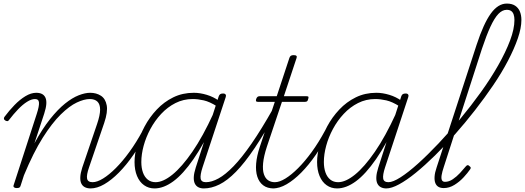

<svg xmlns="http://www.w3.org/2000/svg" viewBox="-20 -1039 2942 1076"><path d="M488 17Q470 17 456.5 10.5Q443 4 436 -10Q429 -24 430 -46.5Q431 -69 441 -100L524 -344Q541 -394 541 -424.5Q541 -455 526 -469.5Q511 -484 483 -484Q452 -484 410.5 -464.5Q369 -445 320.5 -397.5Q272 -350 219.5 -267Q167 -184 114 -56L96 0Q94 8 89.5 11.5Q85 15 74 15Q64 15 59 11Q54 7 56 0L186 -401Q200 -444 198.5 -464Q197 -484 176 -484Q156 -484 131.5 -468.5Q107 -453 81.5 -426.5Q56 -400 30 -366Q26 -360 21 -360Q16 -360 9 -364Q2 -369 2 -374.5Q2 -380 5 -384Q31 -419 61 -450Q91 -481 122.5 -500Q154 -519 183 -519Q202 -519 215 -512.5Q228 -506 234.5 -492Q241 -478 239.5 -456Q238 -434 228 -403L173 -236Q217 -317 260.5 -371.5Q304 -426 344.5 -458.5Q385 -491 421 -505Q457 -519 485 -519Q520 -519 545.5 -502.5Q571 -486 578 -449Q585 -412 564 -350L479 -101Q464 -58 468 -38Q472 -18 499 -18Q507 -18 510 -12.5Q513 -7 511.5 -0.5Q510 6 504 11.5Q498 17 488 17Z M487 17Q478 17 474 11.5Q470 6 471.5 -0.5Q473 -7 480 -12.5Q487 -18 499 -18Q524 -18 557.5 -38.5Q591 -59 629 -97Q667 -135 705.5 -188Q744 -241 779 -306Q783 -313 789 -312.5Q795 -312 799.5 -307Q804 -302 801 -295Q767 -228 727.5 -171Q688 -114 646.5 -72Q605 -30 564.5 -6.5Q524 17 487 17Z M846 17Q813 17 787.5 -1Q762 -19 748 -52.5Q734 -86 734 -131Q734 -175 748.5 -227Q763 -279 790.5 -330.5Q818 -382 858.5 -425Q899 -468 951 -493.5Q1003 -519 1066 -519Q1101 -519 1139 -507.5Q1177 -496 1207 -474L1196 -443Q1155 -469 1122 -476.5Q1089 -484 1060 -484Q1008 -484 963.5 -461.5Q919 -439 883.5 -401Q848 -363 823 -316.5Q798 -270 785 -222Q772 -174 772 -131Q772 -98 781 -72.5Q790 -47 808 -32.5Q826 -18 852 -18Q894 -18 946.5 -60.5Q999 -103 1058 -188.5Q1117 -274 1176 -403L1185 -365Q1123 -232 1064.5 -147.5Q1006 -63 951.5 -23Q897 17 846 17ZM1122 17Q1105 17 1092 10.5Q1079 4 1072 -10Q1065 -24 1066 -46.5Q1067 -69 1077 -100L1206 -500Q1209 -508 1214.5 -511.5Q1220 -515 1230 -515Q1241 -515 1244.5 -509Q1248 -503 1245 -495L1115 -101Q1101 -58 1104.5 -38Q1108 -18 1134 -18Q1142 -18 1145 -12.5Q1148 -7 1146.5 -0.5Q1145 6 1139 11.5Q1133 17 1122 17Z M1122 17Q1113 17 1109 11.5Q1105 6 1106.5 -0.5Q1108 -7 1115 -12.5Q1122 -18 1134 -18Q1166 -18 1204.5 -39Q1243 -60 1289 -107.5Q1335 -155 1390 -234.5Q1445 -314 1511 -431Q1516 -439 1522.5 -438.5Q1529 -438 1532.5 -431.5Q1536 -425 1530 -415Q1463 -292 1407 -209Q1351 -126 1302.5 -76.5Q1254 -27 1209.5 -5Q1165 17 1122 17Z M1515 17Q1478 17 1455 -0.5Q1432 -18 1422 -49Q1412 -80 1415.5 -122.5Q1419 -165 1436 -216L1520 -468H1427Q1417 -468 1415 -472.5Q1413 -477 1416 -485Q1419 -493 1423.5 -496.5Q1428 -500 1437 -500H1531L1602 -715Q1605 -723 1610 -726.5Q1615 -730 1626 -730Q1637 -730 1641 -726Q1645 -722 1642 -714L1571 -500H1696Q1707 -500 1708.5 -496Q1710 -492 1707 -484Q1705 -474 1700.5 -471Q1696 -468 1686 -468H1560L1476 -218Q1458 -163 1454.5 -124.5Q1451 -86 1459 -62.5Q1467 -39 1483 -28.5Q1499 -18 1520 -18Q1528 -18 1532 -12.5Q1536 -7 1536 -0.5Q1536 6 1531 11.5Q1526 17 1515 17Z M1509 17Q1500 17 1496 11.5Q1492 6 1493.5 -0.5Q1495 -7 1502 -12.5Q1509 -18 1521 -18Q1546 -18 1579.5 -38.5Q1613 -59 1651 -97Q1689 -135 1727.5 -188Q1766 -241 1801 -306Q1805 -313 1811 -312.5Q1817 -312 1821.5 -307Q1826 -302 1823 -295Q1789 -228 1749.5 -171Q1710 -114 1668.5 -72Q1627 -30 1586.5 -6.5Q1546 17 1509 17Z M1869 17Q1836 17 1810.5 -1Q1785 -19 1771 -52.5Q1757 -86 1757 -131Q1757 -175 1771.5 -227Q1786 -279 1813.5 -330.5Q1841 -382 1881.5 -425Q1922 -468 1974 -493.5Q2026 -519 2089 -519Q2124 -519 2162 -507.5Q2200 -496 2230 -474L2219 -443Q2178 -469 2145 -476.5Q2112 -484 2083 -484Q2031 -484 1986.5 -461.5Q1942 -439 1906.5 -401Q1871 -363 1846 -316.5Q1821 -270 1808 -222Q1795 -174 1795 -131Q1795 -98 1804 -72.5Q1813 -47 1831 -32.5Q1849 -18 1875 -18Q1917 -18 1969.5 -60.5Q2022 -103 2081 -188.5Q2140 -274 2199 -403L2208 -365Q2146 -232 2087.5 -147.5Q2029 -63 1974.5 -23Q1920 17 1869 17ZM2145 17Q2128 17 2115 10.5Q2102 4 2095 -10Q2088 -24 2089 -46.5Q2090 -69 2100 -100L2229 -500Q2232 -508 2237.5 -511.5Q2243 -515 2253 -515Q2264 -515 2267.5 -509Q2271 -503 2268 -495L2138 -101Q2124 -58 2127.5 -38Q2131 -18 2157 -18Q2165 -18 2168 -12.5Q2171 -7 2169.5 -0.5Q2168 6 2162 11.5Q2156 17 2145 17Z M2145 17Q2136 17 2133 11.5Q2130 6 2132.5 -0.5Q2135 -7 2141.5 -12.5Q2148 -18 2157 -18Q2182 -18 2225 -45.5Q2268 -73 2322.5 -122Q2377 -171 2438 -235.5Q2499 -300 2559.5 -373Q2620 -446 2675 -522.5Q2730 -599 2772 -673Q2814 -747 2838.5 -812Q2863 -877 2863 -927Q2863 -936 2869 -941Q2875 -946 2882.5 -946Q2890 -946 2896 -941Q2902 -936 2902 -927Q2902 -882 2882 -824Q2862 -766 2827 -699Q2792 -632 2744.5 -562Q2697 -492 2642.5 -422Q2588 -352 2531 -287.5Q2474 -223 2417.5 -167.5Q2361 -112 2310 -70.5Q2259 -29 2216.5 -6Q2174 17 2145 17Z M2467 15Q2449 15 2437 8Q2425 1 2419.5 -13.5Q2414 -28 2415.5 -50Q2417 -72 2427 -101L2651 -788Q2690 -907 2730.5 -963Q2771 -1019 2820 -1019Q2849 -1019 2867 -1007Q2885 -995 2893.5 -974.5Q2902 -954 2902 -927Q2902 -918 2896 -913Q2890 -908 2882.5 -908Q2875 -908 2869 -913Q2863 -918 2863 -927Q2863 -945 2858.5 -958Q2854 -971 2844.5 -977.5Q2835 -984 2820 -984Q2795 -984 2773 -961Q2751 -938 2728.5 -889.5Q2706 -841 2681 -766L2467 -103Q2458 -76 2455 -57.5Q2452 -39 2456.5 -29.5Q2461 -20 2474 -20Q2496 -20 2517.5 -34.5Q2539 -49 2558 -69.5Q2577 -90 2590 -106Q2596 -113 2600.5 -113.5Q2605 -114 2610 -109Q2618 -103 2618 -98.5Q2618 -94 2614 -89Q2601 -70 2578.5 -45.5Q2556 -21 2527 -3Q2498 15 2467 15Z"/></svg>

Font: Playwrite US Trad Thin
Style: Regular
Weight: 250
Designer: Veronika Burian, José Scaglione
Foundry: TypeTogether
Version: Version 1.003